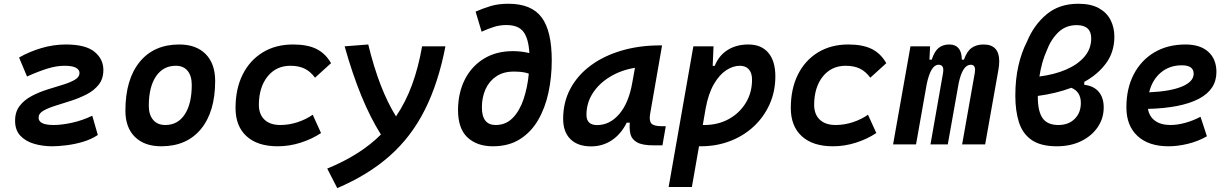

<svg xmlns="http://www.w3.org/2000/svg" viewBox="-20 -762 6485 1013"><path d="M254.9 9.8Q205.1 9.8 160.4 -3.2Q115.7 -16.1 87.6 -45.7Q59.6 -75.2 59.6 -125Q59.6 -172.4 84.2 -203.9Q108.9 -235.4 147.5 -255.6Q186 -275.9 229.5 -289.6Q272.9 -303.2 311.5 -314.9Q350.1 -326.7 374.8 -341.1Q399.4 -355.5 399.4 -377Q399.4 -394 380.6 -404.5Q361.8 -415 319.8 -415Q278.3 -415 230.2 -400.1Q182.1 -385.3 122.6 -358.4L80.6 -458.5Q132.8 -488.8 197.5 -508.1Q262.2 -527.3 327.1 -527.3Q431.2 -527.3 478.3 -489Q525.4 -450.7 525.4 -392.6Q525.4 -346.2 500.7 -315.2Q476.1 -284.2 437 -264.2Q397.9 -244.1 354.5 -230.2Q311 -216.3 272 -204.1Q232.9 -191.9 208.3 -177.5Q183.6 -163.1 183.6 -141.1Q183.6 -102.5 263.2 -102.5Q306.2 -102.5 361.1 -114.7Q416 -127 466.8 -151.4L496.1 -49.8Q460.9 -26.4 416.5 -13.4Q372.1 -0.5 329.1 4.6Q286.1 9.8 254.9 9.8Z M831.1 9.8Q741.7 9.8 691.7 -39.8Q641.6 -89.4 641.6 -177.7Q641.6 -342.8 716.8 -435.1Q792 -527.3 925.8 -527.3Q1015.1 -527.3 1065.2 -476.6Q1115.2 -425.8 1115.2 -335Q1115.2 -172.4 1040.3 -81.3Q965.3 9.8 831.1 9.8ZM852.5 -102.5Q918 -102.5 954.8 -158.4Q991.7 -214.4 991.7 -314Q991.7 -361.8 969.7 -388.4Q947.8 -415 907.7 -415Q840.8 -415 803 -359.1Q765.1 -303.2 765.1 -203.6Q765.1 -156.2 788.1 -129.4Q811 -102.5 852.5 -102.5Z M1459 -102.5Q1505.4 -102.5 1550.3 -117.4Q1595.2 -132.3 1629.9 -156.7L1673.8 -60.1Q1627 -28.8 1567.1 -9.5Q1507.3 9.8 1444.8 9.8Q1338.9 9.8 1280.8 -43.2Q1222.7 -96.2 1222.7 -191.9Q1222.7 -293.5 1260.3 -368.7Q1297.9 -443.8 1366.2 -485.6Q1434.6 -527.3 1525.9 -527.3Q1601.6 -527.3 1649.2 -503.9Q1696.8 -480.5 1726.6 -428.7L1642.1 -352.1Q1617.7 -385.3 1586.7 -400.1Q1555.7 -415 1512.2 -415Q1437 -415 1391.6 -358.4Q1346.2 -301.8 1345.7 -208.5Q1346.2 -158.2 1375.7 -130.4Q1405.3 -102.5 1459 -102.5Z M1759.3 230.5 1706.5 127.4Q1881.8 55.7 1989.7 -52.2Q1933.6 -141.6 1886.2 -257.3Q1838.9 -373 1798.3 -517.6L1922.9 -527.3Q1980.5 -290.5 2069.3 -147.9Q2120.1 -222.7 2153.8 -314.2Q2187.5 -405.8 2207 -517.6H2330.1Q2293 -324.7 2221.4 -182.4Q2149.9 -40 2036.1 60.5Q1922.4 161.1 1759.3 230.5Z M2580.1 9.8Q2496.1 9.8 2446 -37.4Q2396 -84.5 2396.5 -184.1Q2397.5 -273.9 2432.9 -343.3Q2468.3 -412.6 2533 -452.4Q2597.7 -492.2 2686 -492.2Q2731 -492.2 2772.9 -481.9Q2769 -556.6 2742.4 -593.3Q2715.8 -629.9 2651.4 -629.9Q2617.2 -629.9 2586.2 -620.1Q2555.2 -610.4 2521 -594.7L2489.3 -700.7Q2527.3 -717.3 2567.6 -729.7Q2607.9 -742.2 2663.1 -742.2Q2783.2 -742.2 2837.2 -670.9Q2891.1 -599.6 2891.1 -443.4Q2891.1 -355.5 2873.8 -274.2Q2856.4 -192.9 2819.3 -128.9Q2782.2 -64.9 2723.1 -27.6Q2664.1 9.8 2580.1 9.8ZM2770 -373.5Q2749 -380.9 2728.8 -382.6Q2708.5 -384.3 2689.9 -384.3Q2635.7 -384.3 2598.4 -359.1Q2561 -334 2541.7 -291.3Q2522.5 -248.5 2522.5 -196.3Q2522 -102.5 2595.2 -102.5Q2648.9 -102.5 2685.3 -139.9Q2721.7 -177.2 2742.4 -239Q2763.2 -300.8 2770 -373.5Z M3098.6 10.3Q3028.3 10.3 2989.7 -27.8Q2951.2 -65.9 2951.2 -135.3Q2951.2 -223.1 2989.7 -294.7Q3028.3 -366.2 3097.4 -417Q3166.5 -467.8 3259.8 -495.1Q3353 -522.5 3461.9 -522.5H3473.1L3410.2 -161.6Q3408.2 -149.4 3408.2 -140.1Q3408.2 -120.6 3416.5 -110.8Q3429.2 -96.2 3470.7 -96.2H3492.7L3475.1 4.9H3429.2Q3370.1 4.9 3342 -10.5Q3314 -25.9 3306.6 -53.2Q3301.8 -71.8 3301.8 -93.3Q3301.8 -103.5 3302.7 -114.7H3286.6Q3256.8 -54.7 3208.3 -22.2Q3159.7 10.3 3098.6 10.3ZM3130.4 -102.1Q3197.3 -102.1 3247.3 -160.4Q3297.4 -218.8 3315.9 -325.7L3330.1 -404.3Q3256.3 -392.1 3198.5 -356.9Q3140.6 -321.8 3107.4 -270.3Q3074.2 -218.8 3074.2 -156.2Q3074.2 -102.1 3130.4 -102.1Z M3630.4 224.6H3507.8L3638.2 -517.6H3744.6L3740.2 -414.6H3751Q3772.5 -468.8 3818.6 -498Q3864.7 -527.3 3928.7 -527.3Q3996.6 -527.3 4033.7 -483.6Q4070.8 -439.9 4070.8 -359.4Q4070.8 -280.3 4041 -213.1Q4011.2 -146 3958 -95.9Q3904.8 -45.9 3833 -18.1Q3761.2 9.8 3676.8 9.8Q3672.4 9.8 3668 9.8ZM3688 -102.5Q3691.9 -102.5 3696.3 -102.5Q3768.1 -102.5 3825 -133.8Q3881.8 -165 3914.8 -219.2Q3947.8 -273.4 3947.8 -341.8Q3947.8 -377 3930.9 -396Q3914.1 -415 3883.3 -415Q3847.7 -415 3811.8 -391.6Q3775.9 -368.2 3746.8 -318.6Q3717.8 -269 3703.1 -190.4Z M4388.7 -102.5Q4435.1 -102.5 4480 -117.4Q4524.9 -132.3 4559.6 -156.7L4603.5 -60.1Q4556.6 -28.8 4496.8 -9.5Q4437 9.8 4374.5 9.8Q4268.6 9.8 4210.4 -43.2Q4152.3 -96.2 4152.3 -191.9Q4152.3 -293.5 4189.9 -368.7Q4227.5 -443.8 4295.9 -485.6Q4364.3 -527.3 4455.6 -527.3Q4531.2 -527.3 4578.9 -503.9Q4626.5 -480.5 4656.2 -428.7L4571.8 -352.1Q4547.4 -385.3 4516.4 -400.1Q4485.4 -415 4441.9 -415Q4366.7 -415 4321.3 -358.4Q4275.9 -301.8 4275.4 -208.5Q4275.9 -158.2 4305.4 -130.4Q4335 -102.5 4388.7 -102.5Z M4887.2 -517.6 4883.8 -447.3H4896Q4909.7 -490.7 4932.1 -509Q4954.6 -527.3 4988.3 -527.3Q5053.7 -527.3 5054.7 -447.3H5065.9Q5081.1 -491.2 5106.4 -509.3Q5131.8 -527.3 5169.4 -527.3Q5252 -527.3 5252 -438.5Q5252 -417 5247.1 -390.6L5177.7 0H5056.2L5123 -377.4Q5124.5 -386.7 5124.5 -393.6Q5124.5 -420.4 5101.6 -420.4Q5058.6 -420.4 5038.1 -323.2L4980.5 0H4889.2L4955.6 -377.4Q4957 -385.7 4957 -392.1Q4957 -420.4 4931.6 -420.4Q4891.1 -420.4 4869.6 -319.3L4813 0H4691.9L4783.7 -517.6Z M5700.7 -330.1V-314.5Q5750 -309.1 5776.6 -278.1Q5803.2 -247.1 5803.2 -195.3Q5803.2 -137.7 5771.7 -91.3Q5740.2 -44.9 5684.6 -17.6Q5628.9 9.8 5556.2 9.8Q5471.2 9.8 5423.3 -23.2Q5375.5 -56.2 5356.2 -116.2Q5336.9 -176.3 5336.9 -256.8Q5336.9 -344.2 5353.3 -415.5Q5369.6 -486.8 5398.9 -543.5Q5435.1 -630.9 5502 -686.5Q5568.8 -742.2 5668.9 -742.2Q5735.8 -742.2 5777.8 -718.8Q5819.8 -695.3 5839.6 -656Q5859.4 -616.7 5859.4 -568.4Q5859.4 -488.3 5816.2 -429Q5772.9 -369.6 5700.7 -330.1ZM5463.9 -358.4Q5542 -368.2 5603.8 -394.5Q5665.5 -420.9 5701.4 -462.6Q5737.3 -504.4 5737.3 -559.6Q5737.3 -629.4 5660.6 -629.4Q5602.5 -629.4 5563.2 -591.1Q5523.9 -552.7 5502 -493.7Q5488.8 -464.8 5479.2 -430.2Q5469.7 -395.5 5463.9 -358.4ZM5632.3 -298.8Q5591.8 -283.7 5547.4 -272.9Q5502.9 -262.2 5455.6 -255.9Q5455.6 -252.4 5455.6 -249.5Q5455.6 -174.8 5480.7 -138.7Q5505.9 -102.5 5564 -102.5Q5617.7 -102.5 5650.1 -134.8Q5682.6 -167 5682.6 -218.8Q5682.6 -278.3 5632.3 -298.8Z M6155.3 -102.5Q6191.9 -102.5 6233.6 -114Q6275.4 -125.5 6314 -146L6347.7 -43Q6300.8 -16.1 6247.3 -3.2Q6193.8 9.8 6145 9.8Q6040.5 9.8 5981.7 -44.4Q5922.9 -98.6 5922.9 -195.8Q5922.9 -295.4 5961.9 -370.1Q6001 -444.8 6071 -486.1Q6141.1 -527.3 6234.9 -527.3Q6312 -527.3 6355 -488.8Q6397.9 -450.2 6397.9 -381.8Q6397.9 -289.1 6304.7 -240.5Q6211.4 -191.9 6036.6 -187.5Q6043.5 -147 6074.2 -124.8Q6105 -102.5 6155.3 -102.5ZM6043 -274.9Q6154.3 -279.8 6216.1 -305.4Q6277.8 -331.1 6277.8 -373Q6277.8 -417.5 6215.3 -417.5Q6150.4 -417.5 6104.7 -379.2Q6059.1 -340.8 6043 -274.9Z"/></svg>

Font: CaskaydiaCove NFP SemiBold
Style: Italic
Weight: 600
Italic angle: -10°
Designer: Aaron Bell
Foundry: Saja Typeworks
Version: Version 2111.001; VTT 6.35;Nerd Fonts 3.1.1